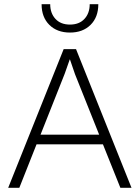

<svg xmlns="http://www.w3.org/2000/svg" viewBox="-20 -894 665 914"><path d="M178 -874H219Q219 -831 244 -804Q269 -777 313 -777Q357 -777 382 -804Q407 -831 407 -874H448Q448 -812 411 -775.5Q374 -739 313 -739Q252 -739 215 -775.5Q178 -812 178 -874ZM553 0 470 -207H154L72 0H19L283 -660H342L606 0ZM173 -253H452L337 -541L313 -611H312L288 -543Z"/></svg>

Font: Elaine Sans Light
Style: Regular
Weight: 300
Designer: Wei Huang
Foundry: Wei Huang
Version: Version 2.001;December 24, 2019;FontCreator 12.0.0.2547 64-b